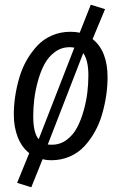

<svg xmlns="http://www.w3.org/2000/svg" viewBox="-20 -673 519 821"><path d="M376 -505.9Q439.9 -455.1 439.9 -342.8Q439.9 -305.2 434.3 -266.1Q428.7 -227.1 417.2 -186.5Q405.8 -146 386.2 -110.8Q366.7 -75.7 341.1 -47.9Q315.4 -20 278.8 -3.9Q242.2 12.2 199.2 12.2Q178.7 12.2 162.1 7.8L113.8 127.9L53.2 108.9L105 -18.1Q73.2 -43 56.2 -85.9Q39.1 -128.9 39.1 -183.1Q39.1 -221.2 44.9 -260.7Q50.8 -300.3 62.5 -340.6Q74.2 -380.9 94.2 -415.8Q114.3 -450.7 139.9 -478Q165.5 -505.4 201.9 -521.2Q238.3 -537.1 280.8 -537.1Q303.2 -537.1 320.8 -533.2L368.2 -652.8L429.2 -633.8ZM277.8 -471.2Q242.7 -471.2 214.8 -450.7Q187 -430.2 170.2 -398.7Q153.3 -367.2 142.1 -326.4Q130.9 -285.6 126.5 -248.5Q122.1 -211.4 122.1 -175.8Q122.1 -105.5 145 -78.1L146 -79.1L297.9 -469.2Q286.1 -471.2 277.8 -471.2ZM202.1 -54.2Q236.8 -54.2 264.6 -74.7Q292.5 -95.2 309.3 -127Q326.2 -158.7 337.6 -199.5Q349.1 -240.2 353.5 -277.6Q357.9 -314.9 357.9 -350.1Q357.9 -416 335.9 -445.8L185.1 -57.1L184.1 -55.2Q189.9 -54.2 202.1 -54.2Z"/></svg>

Font: Fira Sans Compressed Book
Style: Italic
Weight: 350
Width: 3
Italic angle: -8°
Designer: Carrois Corporate & Edenspiekermann AG
Foundry: Carrois Corporate GbR & Edenspiekermann AG
Version: Version 4.203;PS 004.203;hotconv 1.0.88;makeotf.lib2.5.64775